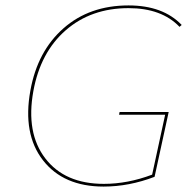

<svg xmlns="http://www.w3.org/2000/svg" viewBox="-20 -683 703 708"><path d="M454 -663Q581 -663 650 -591L642 -584Q576 -653 454 -653Q316 -653 222.5 -571.5Q129 -490 103 -347Q75 -193 147 -99Q219 -5 363 -5Q451 -5 541 -39L589 -260H419L421 -270H602L550 -31Q456 5 362 5Q214 5 138.5 -92Q63 -189 92 -349Q118 -494 214 -578.5Q310 -663 454 -663Z"/></svg>

Font: EauTestInfant Hairline
Style: Italic
Weight: 250
Italic angle: -12°
Designer: Christian Thalmann (Catharsis Fonts)
Version: Version 0.001;PS 000.001;hotconv 1.0.88;makeotf.lib2.5.64775